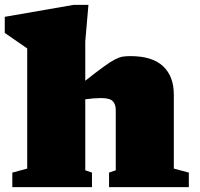

<svg xmlns="http://www.w3.org/2000/svg" viewBox="-22 -767 820 787"><path d="M355 0H28.5V-59.5L89.5 -76V-568.5L-2.5 -632V-698L279.5 -747H340.5L327.5 -597V-436Q374.5 -473 402.8 -493.5Q431 -514 448.8 -523.2Q466.5 -532.5 480.5 -534.8Q494.5 -537 512.5 -537Q602.5 -537 646.5 -495.5Q690.5 -454 690.5 -379.5V-76L752 -59.5V0H425V-59.5L452.5 -69V-315.5Q452.5 -339.5 440.2 -352.2Q428 -365 392.5 -365Q363 -365 327.5 -360V-69L355 -59.5Z"/></svg>

Font: Newsreader Caption ExtraBold
Style: Regular
Weight: 800
Designer: Hugues Gentile
Foundry: Production Type
Version: Version 1.001